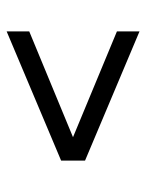

<svg xmlns="http://www.w3.org/2000/svg" viewBox="49 -669 440 578"><g transform="rotate(-90 269.0 -380.0)"><path d="M463.5 -180 74.5 -344V-416L463.5 -580V-512L127.5 -373V-387.5L463.5 -248Z"/></g></svg>

Font: Encode Sans SC Condensed Thin
Style: Regular
Weight: 400
Version: Version 3.002